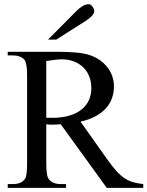

<svg xmlns="http://www.w3.org/2000/svg" viewBox="-20 -914 717 934"><path d="M499.5 0 275.4 -309.6Q262.2 -309.1 252.4 -308.3Q242.7 -307.6 234.9 -307.6Q227.5 -307.6 220.5 -307.9Q213.4 -308.1 205.1 -309.6V-117.7Q205.1 -54.2 219.2 -40.5Q237.8 -18.6 275.4 -18.6H301.3V0H17.6V-18.6H42.5Q85.4 -18.6 102.1 -44.9Q111.8 -60.5 111.8 -117.7V-545.4Q111.8 -606.4 99.1 -623.5Q88.9 -633.8 75 -639.2Q61 -644.5 42.5 -644.5H17.6V-662.1H257.8Q311 -662.1 350.3 -658.4Q389.6 -654.8 415 -646.5Q440.4 -638.2 462.2 -623.8Q483.9 -609.4 500 -589.8Q516.1 -570.3 525.1 -545.9Q534.2 -521.5 534.2 -493.2Q534.2 -462.4 524.4 -435.3Q514.6 -408.2 494.4 -386.2Q474.1 -364.3 443.6 -347.9Q413.1 -331.5 371.6 -322.3L506.8 -131.8Q529.3 -100.6 548.3 -79.8Q567.4 -59.1 586.9 -46.4Q606.4 -33.7 627.9 -27.6Q649.4 -21.5 676.8 -18.6V0ZM424.3 -484.9Q424.3 -516.1 414.3 -541.7Q404.3 -567.4 385.7 -585.7Q367.2 -604 340.8 -614.5Q314.5 -625 281.7 -625.5Q269 -625.5 249.8 -623.3Q230.5 -621.1 205.1 -617.2V-340.8H232.9Q281.7 -340.8 317.6 -351.6Q353.5 -362.3 377.2 -381.6Q400.9 -400.9 412.6 -427.2Q424.3 -453.6 424.3 -484.9ZM438.5 -861.8Q438.5 -847.7 426 -835.4Q413.6 -823.2 397.9 -813L253.4 -721.2H213.4L352.1 -860.8Q364.7 -874 380.6 -883.8Q396.5 -893.6 412.6 -893.6Q416.5 -893.6 420.9 -890.6Q425.3 -887.7 429.2 -882.8Q433.1 -877.9 435.8 -872.3Q438.5 -866.7 438.5 -861.8Z"/></svg>

Font: Doulos SIL Eur
Style: Regular
Weight: 400
Designer: Walt Agee, Victor Gaultney, Peter Martin, Debbi Hosken, Becca Hirsbrunner
Foundry: SIL International
Version: Version 5.000